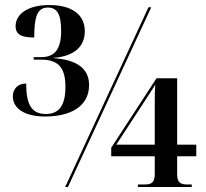

<svg xmlns="http://www.w3.org/2000/svg" viewBox="-20 -743 820 763"><path d="M159 -280C259 -280 334 -319 334 -405C334 -473 282 -506 192 -512V-513C275 -519 317 -558 317 -619C317 -686 264 -723 176 -723C89 -723 42 -686 42 -639C42 -603 70 -594 116 -594C116 -674 127 -713 170 -713C205 -713 223 -690 223 -620C223 -547 197 -516 144 -516H114V-506H143C212 -506 240 -474 240 -398C240 -323 214 -290 162 -290C106 -290 84 -327 84 -411C51 -411 31 -390 31 -360C31 -314 75 -280 159 -280ZM239 0H250L581 -714H570ZM528 0H742V-10H723C701 -10 684 -15 684 -50V-122H760V-168H684V-432H602L422 -156V-122H595V-50C595 -15 578 -10 556 -10H528ZM442 -168 575 -372C584 -386 592 -398 597 -407C595 -380 595 -359 595 -332V-168Z"/></svg>

Font: Noto Serif Display SemiCondensed SemiBold
Style: Regular
Weight: 600
Width: 4
Designer: Monotype Design Team
Foundry: Monotype Imaging Inc.
Version: Version 2.009